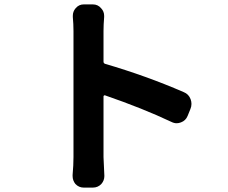

<svg xmlns="http://www.w3.org/2000/svg" viewBox="-20 -811 1040 874"><path d="M816.4 -391.6Q838.9 -382.8 847.7 -359.4Q851.6 -348.6 851.6 -337.9Q851.6 -326.2 846.7 -314.5L834 -283.2Q825.2 -261.7 803.7 -253.9Q793.9 -250 784.2 -250Q772.5 -250 760.7 -255.9Q630.9 -317.4 458 -377Q455.1 -377.9 453.1 -376Q451.2 -374 451.2 -372.1V-95.7L455.1 -9.8Q455.1 10.7 441.4 26.4Q425.8 43 402.3 43H361.3Q338.9 43 323.2 26.4Q310.5 10.7 310.5 -9.8Q310.5 -11.7 310.5 -14.6Q314.5 -59.6 314.5 -95.7V-669.9Q314.5 -701.2 311.5 -733.4Q311.5 -736.3 311.5 -739.3Q311.5 -758.8 324.2 -773.4Q338.9 -791 361.3 -791H402.3Q425.8 -791 440.4 -773.4Q454.1 -758.8 454.1 -739.3Q454.1 -736.3 454.1 -733.4Q451.2 -698.2 451.2 -669.9V-530.3Q451.2 -523.4 458 -520.5Q645.5 -465.8 816.4 -391.6Z"/></svg>

Font: Gen Jyuu Gothic Bold
Style: Bold
Weight: 700
Designer: [Source Han Sans]
Ryoko NISHIZUKA  (kana & ideographs); Paul D. Hunt (Latin, Greek & Cyrillic); Wenlong ZHANG  (bopomofo
Version: Version 1.002.20150607